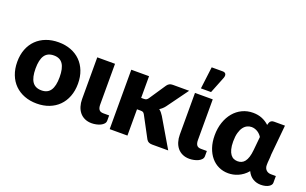

<svg xmlns="http://www.w3.org/2000/svg" viewBox="-87 -1165 2514 1575"><g transform="rotate(20 1170.0 -377.0)"><path d="M291.5 -526.5Q350.5 -526.5 399 -508Q447.5 -489.5 482.2 -455Q517 -420.5 536.2 -371.2Q555.5 -322 555.5 -260.5Q555.5 -198.5 536.2 -148.8Q517 -99 482.2 -64.2Q447.5 -29.5 399 -10.8Q350.5 8 291.5 8Q232 8 183.2 -10.8Q134.5 -29.5 99.2 -64.2Q64 -99 44.8 -148.8Q25.5 -198.5 25.5 -260.5Q25.5 -322 44.8 -371.2Q64 -420.5 99.2 -455Q134.5 -489.5 183.2 -508Q232 -526.5 291.5 -526.5ZM291.5 -107Q345 -107 370.2 -144.8Q395.5 -182.5 395.5 -259.5Q395.5 -336.5 370.2 -374Q345 -411.5 291.5 -411.5Q236.5 -411.5 211 -374Q185.5 -336.5 185.5 -259.5Q185.5 -182.5 211 -144.8Q236.5 -107 291.5 -107Z M630 -518.5H785V-163Q785 -134 796 -119Q807 -104 833.5 -104H884.5V-59Q884.5 -43 874 -31Q863.5 -19 847 -11Q830.5 -3 810.2 1.2Q790 5.5 770.5 5.5Q736 5.5 709.5 -6.8Q683 -19 665.5 -40.5Q648 -62 639 -91.2Q630 -120.5 630 -154Z M1082 -518.5V-329H1105Q1119.5 -329 1127 -333.2Q1134.5 -337.5 1142 -347.5L1240 -493.5Q1249 -506 1260.5 -512.2Q1272 -518.5 1290 -518.5H1432L1298 -334Q1279 -309 1253 -293Q1264.5 -284.5 1274 -273.2Q1283.5 -262 1292 -248L1438 0H1298Q1280.5 0 1268 -5.8Q1255.5 -11.5 1247 -26L1149 -209.5Q1142 -222 1134.5 -225.8Q1127 -229.5 1112 -229.5H1082V0H927V-518.5Z M1483 -518.5H1638V-163Q1638 -134 1649 -119Q1660 -104 1686.5 -104H1737.5V-59Q1737.5 -43 1727 -31Q1716.5 -19 1700 -11Q1683.5 -3 1663.2 1.2Q1643 5.5 1623.5 5.5Q1589 5.5 1562.5 -6.8Q1536 -19 1518.5 -40.5Q1501 -62 1492 -91.2Q1483 -120.5 1483 -154ZM1516 -570 1540 -762.5H1635Q1656 -762.5 1663 -750.2Q1670 -738 1663 -717L1604.5 -570Z M2107 -360.5Q2100.5 -371.5 2091 -381.2Q2081.5 -391 2069.8 -398.5Q2058 -406 2044.2 -410.2Q2030.5 -414.5 2016 -414.5Q1997 -414.5 1978.8 -406Q1960.5 -397.5 1946 -378.5Q1931.5 -359.5 1922.5 -328.2Q1913.5 -297 1913.5 -252Q1913.5 -211.5 1920.8 -184.5Q1928 -157.5 1940.2 -141Q1952.5 -124.5 1968.5 -117.8Q1984.5 -111 2002.5 -111Q2021 -111 2036.5 -117.8Q2052 -124.5 2064 -140Q2076 -155.5 2084 -180.8Q2092 -206 2095.5 -243ZM2339.5 -104.5V-45Q2339.5 -35.5 2333 -26.5Q2326.5 -17.5 2314.5 -10.2Q2302.5 -3 2285.2 1.2Q2268 5.5 2246.5 5.5Q2209 5.5 2177.8 -13Q2146.5 -31.5 2128 -70.5Q2110 -48.5 2089.2 -33.5Q2068.5 -18.5 2047 -9.2Q2025.5 0 2004 4Q1982.5 8 1963 8Q1918 8 1879.8 -9.8Q1841.5 -27.5 1813.5 -60.8Q1785.5 -94 1769.5 -141.2Q1753.5 -188.5 1753.5 -247.5Q1753.5 -309.5 1771.2 -361.2Q1789 -413 1820.2 -450.2Q1851.5 -487.5 1894.5 -508Q1937.5 -528.5 1988 -528.5Q2032 -528.5 2067.5 -513.8Q2103 -499 2129 -474L2134.5 -492.5Q2143.5 -518.5 2172.5 -518.5H2268.5L2243.5 -257.5Q2243.5 -233.5 2241 -210.2Q2238.5 -187 2238.5 -163.5Q2238.5 -148.5 2243.2 -137.5Q2248 -126.5 2256.2 -119Q2264.5 -111.5 2275 -108Q2285.5 -104.5 2297 -104.5Z"/></g></svg>

Font: Lato 2
Style: Regular
Weight: 900
Designer: Lukasz Dziedzic with Adam Twardoch and Botio Nikoltchev
Foundry: tyPoland Lukasz Dziedzic
Version: Version 2.015; 2015-08-06; http://www.latofonts.com/